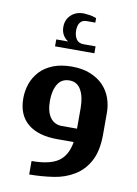

<svg xmlns="http://www.w3.org/2000/svg" viewBox="-92 -702 683 960"><g transform="rotate(10 249.0 -222.0)"><path d="M201.2 -490.2Q165 -514.6 165 -558.1Q165 -596.2 190.9 -619.6Q216.3 -643.1 256.8 -642.1Q266.1 -641.6 286.6 -638.7Q298.3 -637.2 318.8 -629.9V-606.9H274.9Q252.4 -606.9 241.7 -591.8Q231 -576.7 231 -551.8Q231 -526.4 242.7 -507.8Q253.9 -490.2 280.8 -490.2H340.8V-455.1H141.1V-490.2ZM29.8 -171.9Q29.8 -210.4 42.5 -247.1Q54.7 -281.7 81.1 -310.5Q106 -337.4 147 -354Q187.5 -370.1 242.2 -370.1Q297.4 -370.1 336.9 -353.5Q377.9 -336.4 402.8 -310.1Q429.2 -282.2 441.4 -247.6Q454.1 -211.9 454.1 -172.9V-62Q454.1 21 425.8 73.2Q398.4 124 352.1 151.9Q304.7 180.7 247.1 189Q184.6 198.2 125 198.2V129.9Q216.8 129.9 260.7 99.6Q304.7 69.3 315.9 0H231.9Q135.3 0 82.5 -43.9Q29.8 -87.9 29.8 -171.9ZM320.8 -172.9Q320.8 -231 300.8 -265.6Q281.2 -299.8 242.2 -299.8Q202.1 -299.8 182.6 -267.1Q163.1 -234.4 163.1 -182.1Q163.1 -127.9 184.6 -98.1Q206.1 -68.8 244.1 -68.8H320.8Z"/></g></svg>

Font: SimahzazaarabicW05-SemiBold
Style: Regular
Weight: 600
Designer: Ahmed zaza
Foundry: Ahmed zaza
Version: Version 1.001